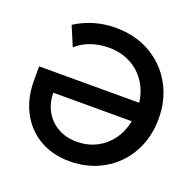

<svg xmlns="http://www.w3.org/2000/svg" viewBox="-129 -860 1009 999"><g transform="rotate(20 376.0 -360.5)"><path d="M40 -322.3V-402.3H594.2Q585.9 -466.8 552.7 -515.6Q519.5 -564.5 467 -591.3Q414.6 -618.2 349.6 -618.2Q295.4 -618.2 248 -601.1Q200.7 -584 170.9 -554.7L125 -663.1Q172.9 -694.3 229 -710.9Q285.2 -727.5 347.7 -727.5Q457.5 -727.5 541.7 -678.5Q626 -629.4 672.1 -545.2Q718.3 -460.9 717.8 -358.4Q717.8 -252.9 670.9 -169.4Q624 -85.9 541.5 -39.1Q459 7.8 357.4 7.8Q261.7 7.8 189.7 -34.4Q117.7 -76.7 78.9 -151.6Q40 -226.6 40 -322.3ZM356.4 -100.6Q415 -100.6 464.1 -125Q513.2 -149.4 546.1 -194.6Q579.1 -239.7 590.8 -298.8H156.2Q156.2 -243.7 180.9 -198.5Q205.6 -153.3 251 -127Q296.4 -100.6 356.4 -100.6Z"/></g></svg>

Font: Reddit Sans Chocolate SemiBold
Style: Regular
Weight: 600
Designer: Stephen Hutchings
Foundry: Reddit
Version: Version 1.011